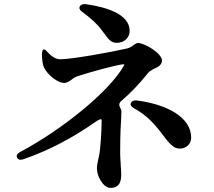

<svg xmlns="http://www.w3.org/2000/svg" viewBox="-20 -845 1040 933"><path d="M368 -814C363 -805 367 -796 380 -787C422 -756 453 -728 474 -699C480 -690 483 -687 487 -682C509 -652 520 -637 548 -637C584 -637 610 -662 610 -695C610 -774 503 -810 396 -825C382 -826 373 -823 368 -814ZM63 -79C68 -69 78 -66 93 -71C219 -114 338 -178 444 -253C461 -265 474 -269 474 -262C474 -208 468 -120 462 -92L456 -64C453 -49 451 -39 451 -25C451 11 481 68 517 68C565 68 569 30 569 2C569 -6 568 -16 568 -28C567 -31 567 -35 567 -37C567 -44 566 -50 566 -57C565 -71 564 -86 564 -99C564 -197 567 -244 569 -273V-282C569 -288 570 -293 570 -301C570 -308 568 -315 564 -321C558 -334 557 -343 569 -354C617 -395 659 -440 695 -485C702 -494 707 -499 717 -504C719 -506 721 -507 723 -508C724 -509 725 -509 727 -510C729 -511 734 -513 744 -518C756 -525 767 -535 767 -551C767 -586 683 -636 651 -636C644 -636 638 -632 632 -628C630 -627 629 -626 628 -625C621 -619 610 -611 586 -607C520 -592 330 -557 273 -557C248 -557 229 -573 212 -591C202 -602 196 -606 192 -605C188 -604 184 -596 184 -582C184 -558 187 -534 192 -521C210 -480 261 -442 292 -442C306 -442 318 -451 329 -459C337 -465 346 -472 364 -477C412 -493 544 -529 574 -532C586 -533 586 -533 582 -526C513 -402 284 -216 77 -106C63 -98 58 -88 63 -79ZM631 -319C699 -282 737 -236 786 -170C818 -131 832 -123 855 -123C883 -123 909 -144 909 -176C909 -275 792 -338 644 -357C630 -358 621 -354 616 -345C612 -336 617 -327 631 -319Z"/></svg>

Font: 寒蝉锦书宋Pro Soft
Style: Regular
Weight: 700
Designer: 寒蝉锦书宋{Warren} 思源宋体{Ryoko NISHIZUKA 西塚涼子 (kana & ideographs); Frank Grießhammer (Latin, Greek & Cyrillic); Wenlong ZHANG 
Foundry: Adobe & ChillType
Version: Version 2.000;Glyphs 3.1.1 (3135)